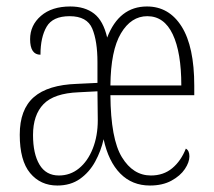

<svg xmlns="http://www.w3.org/2000/svg" viewBox="-20 -563 662 593"><path d="M157 10Q105 10 73 -28.5Q41 -67 41 -147Q41 -225 84.5 -263Q128 -301 218 -304L281 -307V-371Q281 -436 265 -474.5Q249 -513 195 -513Q143 -513 124 -480.5Q105 -448 105 -394Q73 -394 73 -442Q73 -485 106.5 -514Q140 -543 197 -543Q242 -543 270.5 -521Q299 -499 311 -447Q348 -543 434 -543Q502 -543 541 -481Q580 -419 580 -298V-269H321Q322 -134 356.5 -77.5Q391 -21 446 -21Q485 -21 512 -43.5Q539 -66 554 -104Q565 -98 565 -80Q565 -62 551 -41Q537 -20 509.5 -5Q482 10 443 10Q388 10 351.5 -27Q315 -64 300 -133Q292 -97 274 -64Q256 -31 227 -10.5Q198 10 157 10ZM540 -299Q540 -401 513.5 -457Q487 -513 435 -513Q385 -513 353.5 -460Q322 -407 321 -299ZM162 -21Q197 -21 224 -43Q251 -65 266.5 -104Q282 -143 282 -192L281 -281L223 -278Q147 -275 114.5 -241.5Q82 -208 82 -146Q82 -88 102 -54.5Q122 -21 162 -21Z"/></svg>

Font: Noto Serif Bengali ExtraCondensed ExtraLight
Style: Regular
Weight: 200
Width: 2
Designer: Juan Bruce, Universal Thirst, Indian Type Foundry and the Monotype Design Team.
Foundry: Monotype Imaging Inc.
Version: Version 2.003; ttfautohint (v1.8.4.7-5d5b)